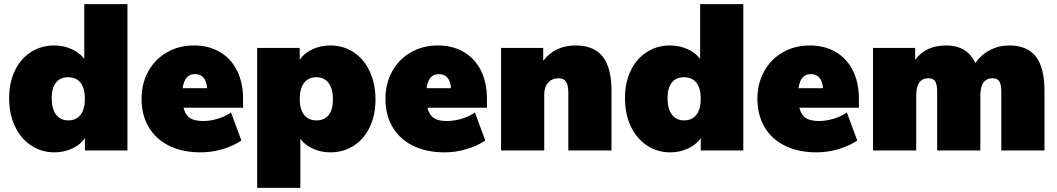

<svg xmlns="http://www.w3.org/2000/svg" viewBox="-20 -725 5093 925"><path d="M594 -705V0H389V-60Q368 -28 328 -9.5Q288 9 242 9Q180 9 130 -24Q80 -57 52 -116.5Q24 -176 24 -252Q24 -328 52 -385.5Q80 -443 129.5 -474.5Q179 -506 242 -506Q286 -506 325 -488.5Q364 -471 386 -441V-705ZM389 -250Q389 -300 368 -326.5Q347 -353 308 -353Q270 -353 249.5 -327Q229 -301 229 -252Q229 -201 250 -173Q271 -145 309 -145Q347 -145 368 -172Q389 -199 389 -250Z M1151 -206H864Q873 -171 895 -156.5Q917 -142 959 -142Q993 -142 1029.5 -153Q1066 -164 1093 -183L1143 -48Q1105 -22 1052.5 -6.5Q1000 9 948 9Q860 9 795.5 -22.5Q731 -54 696.5 -112.5Q662 -171 662 -249Q662 -323 694.5 -381.5Q727 -440 784.5 -473Q842 -506 914 -506Q986 -506 1039.5 -474.5Q1093 -443 1122 -385Q1151 -327 1151 -249ZM860 -300H978Q972 -368 920 -368Q894 -368 879.5 -351.5Q865 -335 860 -300Z M1789 -246Q1789 -170 1761 -112Q1733 -54 1683.5 -22.5Q1634 9 1571 9Q1527 9 1488 -8.5Q1449 -26 1427 -56V180H1219V-494H1424V-437Q1445 -469 1485 -487.5Q1525 -506 1571 -506Q1634 -506 1683.5 -473.5Q1733 -441 1761 -381.5Q1789 -322 1789 -246ZM1584 -246Q1584 -297 1563 -325Q1542 -353 1504 -353Q1466 -353 1445 -326Q1424 -299 1424 -248Q1424 -198 1445 -171.5Q1466 -145 1505 -145Q1543 -145 1563.5 -171Q1584 -197 1584 -246Z M2326 -206H2039Q2048 -171 2070 -156.5Q2092 -142 2134 -142Q2168 -142 2204.5 -153Q2241 -164 2268 -183L2318 -48Q2280 -22 2227.5 -6.5Q2175 9 2123 9Q2035 9 1970.5 -22.5Q1906 -54 1871.5 -112.5Q1837 -171 1837 -249Q1837 -323 1869.5 -381.5Q1902 -440 1959.5 -473Q2017 -506 2089 -506Q2161 -506 2214.5 -474.5Q2268 -443 2297 -385Q2326 -327 2326 -249ZM2035 -300H2153Q2147 -368 2095 -368Q2069 -368 2054.5 -351.5Q2040 -335 2035 -300Z M2926 -287V0H2718V-279Q2718 -316 2706.5 -332Q2695 -348 2672 -348Q2640 -348 2621 -327Q2602 -306 2602 -272V0H2394V-494H2597V-432Q2654 -506 2753 -506Q2841 -506 2883.5 -452.5Q2926 -399 2926 -287Z M3561 -705V0H3356V-60Q3335 -28 3295 -9.5Q3255 9 3209 9Q3147 9 3097 -24Q3047 -57 3019 -116.5Q2991 -176 2991 -252Q2991 -328 3019 -385.5Q3047 -443 3096.5 -474.5Q3146 -506 3209 -506Q3253 -506 3292 -488.5Q3331 -471 3353 -441V-705ZM3356 -250Q3356 -300 3335 -326.5Q3314 -353 3275 -353Q3237 -353 3216.5 -327Q3196 -301 3196 -252Q3196 -201 3217 -173Q3238 -145 3276 -145Q3314 -145 3335 -172Q3356 -199 3356 -250Z M4118 -206H3831Q3840 -171 3862 -156.5Q3884 -142 3926 -142Q3960 -142 3996.5 -153Q4033 -164 4060 -183L4110 -48Q4072 -22 4019.5 -6.5Q3967 9 3915 9Q3827 9 3762.5 -22.5Q3698 -54 3663.5 -112.5Q3629 -171 3629 -249Q3629 -323 3661.5 -381.5Q3694 -440 3751.5 -473Q3809 -506 3881 -506Q3953 -506 4006.5 -474.5Q4060 -443 4089 -385Q4118 -327 4118 -249ZM3827 -300H3945Q3939 -368 3887 -368Q3861 -368 3846.5 -351.5Q3832 -335 3827 -300Z M5012 -287V0H4804V-282Q4804 -318 4794.5 -333Q4785 -348 4762 -348Q4703 -348 4703 -264V0H4495V-282Q4495 -318 4485.5 -333Q4476 -348 4453 -348Q4394 -348 4394 -264V0H4186V-494H4389V-437Q4440 -506 4538 -506Q4640 -506 4679 -421Q4706 -461 4749 -483.5Q4792 -506 4842 -506Q4929 -506 4970.5 -452.5Q5012 -399 5012 -287Z"/></svg>

Font: Nunito Sans Heavy
Style: Regular
Weight: 400
Designer: Vernon Adams
Foundry: Vernon Adams
Version: Version 2.500